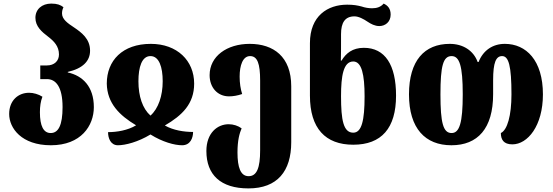

<svg xmlns="http://www.w3.org/2000/svg" viewBox="-20 -794 3076 1068"><path d="M263 14C431 14 502 -95 502 -198C502 -312 440 -373 357 -391V-394C440 -413 481 -454 481 -512C481 -578 434 -613 391 -642C356 -665 325 -687 325 -719C325 -731 327 -741 333 -754C316 -767 298 -774 265 -774C213 -774 177 -742 177 -695C177 -647 212 -617 249 -589C280 -565 308 -537 308 -491C308 -455 282 -430 241 -430H204V-354H241C290 -354 328 -312 328 -198C328 -98 305 -54 262 -54C222 -54 202 -93 202 -170C202 -201 206 -231 216 -256C194 -270 166 -278 142 -278C81 -278 31 -235 31 -160C31 -81 100 14 263 14Z M636 14C677 14 748 -4 817 -46C884 -4 951 14 993 14C1039 14 1054 -27 1054 -60C1004 -60 944 -69 897 -96C993 -152 1060 -216 1060 -329C1060 -457 965 -550 819 -550C661 -550 574 -457 574 -329C576 -219 645 -152 737 -97C691 -69 630 -59 581 -59C581 -26 595 14 636 14ZM817 -151C773 -190 750 -258 750 -342C750 -421 769 -482 817 -482C865 -482 885 -421 885 -342C885 -261 861 -190 817 -151Z M1362 254C1523 254 1600 158 1600 -3V-314C1600 -479 1501 -550 1369 -550C1242 -550 1146 -481 1146 -376C1146 -307 1190 -258 1254 -258C1276 -258 1301 -262 1327 -271C1318 -299 1313 -332 1313 -368C1313 -429 1330 -482 1371 -482C1412 -482 1427 -440 1427 -346V42C1427 139 1409 186 1363 186C1318 186 1301 137 1301 54C1301 -13 1312 -52 1324 -80C1305 -94 1279 -103 1252 -103C1189 -103 1128 -54 1128 46C1128 178 1207 254 1362 254Z M1945 11C2102 11 2183 -81 2183 -262C2183 -433 2122 -528 2004 -528C1940 -528 1904 -497 1880 -457H1876C1877 -487 1877 -531 1877 -563V-604C1877 -668 1899 -703 1952 -703C1975 -703 2003 -688 2025 -673C2043 -661 2065 -649 2090 -649C2122 -649 2153 -671 2153 -713C2153 -747 2136 -764 2114 -774C2098 -755 2076 -748 2050 -748C2032 -748 2011 -751 1991 -758C1968 -764 1946 -768 1911 -768C1803 -768 1704 -706 1704 -554V-262C1704 -80 1790 11 1945 11ZM1945 -56C1890 -56 1877 -126 1877 -259C1877 -372 1890 -452 1945 -452C1992 -452 2008 -379 2008 -258C2008 -124 1992 -56 1945 -56Z M2491 14C2637 14 2723 -79 2723 -270V-348C2723 -447 2739 -482 2773 -482C2810 -482 2825 -426 2825 -269C2825 -151 2802 -71 2766 -54C2766 -18 2781 9 2830 9C2915 9 3000 -94 3000 -269C3000 -458 2907 -550 2788 -550C2720 -550 2667 -513 2642 -449H2637C2614 -513 2555 -550 2482 -550C2341 -550 2255 -457 2255 -269C2255 -79 2346 14 2491 14ZM2492 -54C2445 -54 2430 -111 2430 -269C2430 -428 2445 -482 2492 -482C2536 -482 2554 -428 2554 -269C2554 -111 2536 -54 2492 -54Z"/></svg>

Font: Noto Serif Georgian Condensed Black
Style: Regular
Weight: 900
Width: 3
Designer: Monotype Design Team, Akaki Razmadze
Foundry: Google LLC
Version: Version 2.003